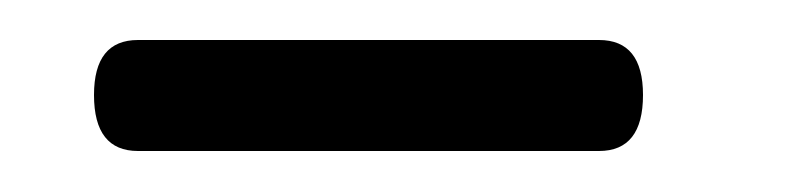

<svg xmlns="http://www.w3.org/2000/svg" viewBox="-20 -612 401 96"><path d="M27 -564.5Q27 -592 49 -592H279.5Q301.5 -592 301.5 -564.5Q301.5 -536.5 279.5 -536.5H49Q27 -536.5 27 -564.5Z"/></svg>

Font: Fraunces 72pt SemiBold
Style: Regular
Weight: 600
Version: Version 1.000;[b76b70a41]